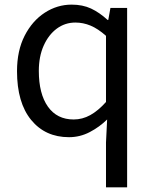

<svg xmlns="http://www.w3.org/2000/svg" viewBox="-20 -577 660 826"><path d="M436 229V36.1L440.9 -63Q408.2 -30.8 366.2 -8.8Q324.2 13.2 276.9 13.2Q174.8 13.2 114 -61Q53.2 -135.3 53.2 -271Q53.2 -358.9 85.9 -423.1Q118.7 -487.3 172.4 -522.2Q226.1 -557.1 288.1 -557.1Q335.4 -557.1 371.6 -540.3Q407.7 -523.4 442.9 -491.2H445.8L455.1 -543H526.9V229ZM296.9 -63Q334.5 -63 368.4 -81.8Q402.3 -100.6 436 -138.2V-422.9Q401.4 -453.6 369.6 -466.8Q337.9 -480 304.2 -480Q259.8 -480 224.4 -453.9Q189 -427.7 168 -380.9Q147 -334 147 -272Q147 -173.8 186 -118.4Q225.1 -63 296.9 -63Z"/></svg>

Font: `nÑOS CN Regular
Style: Regular
Weight: 400
Designer: Ryoko NISHIZUKA ¬âXZm¬º[P (kana & ideographs); Paul D. Hunt (Latin, Greek & Cyrillic); Wenlong ZHANG _ e¬á¬ü¬ô (bopomof
Foundry: Adobe Systems Incorporated
Version: Version 1.004;PS 1.004;hotconv 1.0.82;makeotf.lib2.5.63406